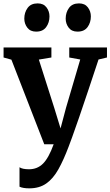

<svg xmlns="http://www.w3.org/2000/svg" viewBox="-20 -828 634 1102"><path d="M148.5 253Q111 253 92 243.5V132Q108.5 143.5 146.5 143.5Q194.5 143.5 227 111Q259.5 78.5 288 0H234L45.5 -485.5L0.5 -498V-555.5H275V-498L203 -486L291.5 -208.5L327.5 -91L359 -209.5L440.5 -486.5L377.5 -498V-555.5H594V-498L545.5 -486.5Q516 -397.5 487.5 -312Q459 -226.5 434.8 -156.2Q410.5 -86 394.2 -40.8Q378 4.5 374 13.5Q345 90.5 315 144Q285 197.5 245.5 225.2Q206 253 148.5 253ZM187 -646.5Q154 -646.5 136.8 -669.2Q119.5 -692 119.5 -721Q119.5 -756.5 138.5 -782.5Q157.5 -808.5 195.5 -808.5H196.5Q229.5 -808.5 246.8 -785.8Q264 -763 264 -734Q264 -698.5 245 -672.5Q226 -646.5 188 -646.5ZM424.5 -646.5Q391.5 -646.5 374.2 -669.2Q357 -692 357 -721Q357 -756.5 376 -782.5Q395 -808.5 433 -808.5H434Q467 -808.5 484.2 -785.8Q501.5 -763 501.5 -734Q501.5 -698.5 482.5 -672.5Q463.5 -646.5 425.5 -646.5Z"/></svg>

Font: Merriweather
Style: Bold
Weight: 700
Designer: Eben Sorkin
Foundry: Eben Sorkin
Version: Version 2.100; ttfautohint (v1.7.19-72a1) -l 8 -r 50 -G 200 